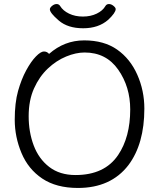

<svg xmlns="http://www.w3.org/2000/svg" viewBox="-20 -913 785 951"><path d="M354 -46Q498 -46 565 -145Q625 -234 625 -371Q625 -483 565.5 -568Q506 -653 399 -653Q356 -653 307.5 -633Q259 -613 217 -573.5Q175 -534 148.5 -475Q122 -416 122 -337.5Q122 -259 147 -192.5Q172 -126 224 -86Q276 -46 354 -46ZM223 -646Q299 -713 397 -713Q495 -713 560 -667.5Q625 -622 660 -543Q695 -464 695 -375Q695 -200 616 -95Q529 18 366 18Q259 18 189.5 -28.5Q120 -75 86.5 -155Q53 -235 53 -319.5Q53 -404 69.5 -462.5Q86 -521 110 -565Q134 -609 158 -633.5Q182 -658 197.5 -658Q213 -658 223 -646ZM553 -868Q553 -850 516 -815Q468 -773 392 -773Q316 -773 271.5 -811Q227 -849 227 -867Q227 -875 238 -884Q249 -893 260.5 -893Q272 -893 278 -883Q292 -860 322 -845.5Q352 -831 390.5 -831Q429 -831 459 -845.5Q489 -860 502 -883Q508 -893 519.5 -893Q531 -893 542 -884Q553 -875 553 -868Z"/></svg>

Font: LXGW WenKai Lite
Style: Regular
Weight: 400
Designer: LXGW / Fontworks Inc.
Foundry: LXGW / Fontworks Inc.
Version: Version 1.511; March 25, 2025